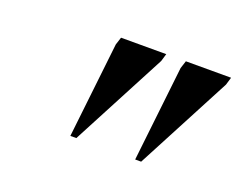

<svg xmlns="http://www.w3.org/2000/svg" viewBox="-55 -809 552 437"><g transform="rotate(20 221.0 -590.0)"><path d="M143 -465.5 169 -696.5 175 -715H284.5L279 -696.5L157.5 -465.5ZM300 -465.5 326 -696.5 332 -715H441.5L436 -696.5L314.5 -465.5Z"/></g></svg>

Font: Newsreader Display
Style: Italic
Weight: 400
Italic angle: -17°
Designer: Hugues Gentile
Foundry: Production Type
Version: Version 1.001